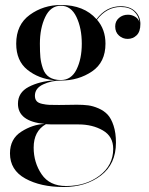

<svg xmlns="http://www.w3.org/2000/svg" viewBox="-20 -490 597 770"><path d="M52 -74Q52 -119 95 -141.5Q138 -164 199 -168Q135 -174 90 -210Q45 -246 45 -315Q45 -391 99.5 -430.5Q154 -470 224 -470Q317 -470 367 -413Q406 -465 464 -465Q501 -465 522 -444.5Q543 -424 543 -394Q543 -363 528 -348.5Q513 -334 492 -334Q472 -334 457 -347.5Q442 -361 442 -384Q442 -405 457 -418Q472 -431 493 -431Q509 -431 522.5 -422.5Q536 -414 539 -401Q537 -426 518 -444Q499 -462 464 -462Q408 -462 369 -411Q403 -372 403 -315Q403 -240 349 -203.5Q295 -167 225 -167Q186 -167 153 -151.5Q120 -136 120 -106Q120 -93 126.5 -85Q133 -77 149 -73.5Q165 -70 177.5 -69.5Q190 -69 217 -69Q235 -69 255 -69.5Q275 -70 288 -70Q314 -70 333.5 -67.5Q353 -65 375 -55.5Q397 -46 411.5 -30.5Q426 -15 435.5 14Q445 43 445 82Q445 168 384.5 214Q324 260 235 260Q143 260 81.5 226Q20 192 20 125Q20 67 65.5 38Q111 9 159 7Q52 -3 52 -74ZM140 -315Q140 -281 142 -260Q144 -239 152 -215.5Q160 -192 178 -180.5Q196 -169 224 -169Q266 -169 287 -211.5Q308 -254 308 -315Q308 -377 286.5 -422Q265 -467 224 -467Q183 -467 161.5 -422Q140 -377 140 -315ZM115 102Q115 162 147 209Q179 256 245 256Q324 256 379 214.5Q434 173 434 107Q434 57 392.5 33Q351 9 295 9H201Q176 9 164 8Q115 36 115 102Z"/></svg>

Font: Bodoni* 72
Style: Regular
Weight: 400
Version: Version 1.003